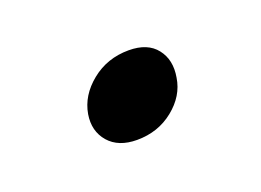

<svg xmlns="http://www.w3.org/2000/svg" viewBox="-37 -366 325 239"><g transform="rotate(-20 126.0 -247.0)"><path d="M114.5 -192.5Q90 -192.5 77.2 -207.2Q64.5 -222 68 -243.5Q72 -267 93 -284Q114 -301 142.5 -301Q167.5 -301 179.2 -286Q191 -271 187 -248.5Q183.5 -225.5 163 -209Q142.5 -192.5 114.5 -192.5Z"/></g></svg>

Font: Fraunces 9pt Soft Light
Style: Italic
Weight: 300
Italic angle: -16°
Version: Version 1.000;[0bf87f6ff]